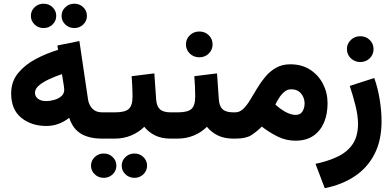

<svg xmlns="http://www.w3.org/2000/svg" viewBox="-20 -745 2109 1032"><path d="M311 -659.7Q311 -687 331.1 -706.1Q351.1 -725.1 379.4 -725.1Q407.7 -725.1 427.5 -706.1Q447.3 -687 447.3 -659.7Q447.3 -632.3 427.5 -613.3Q407.7 -594.2 379.4 -594.2Q351.1 -594.2 331.1 -613.3Q311 -632.3 311 -659.7ZM146 -659.7Q146 -687 166 -706.1Q186 -725.1 214.4 -725.1Q242.7 -725.1 262.5 -706.1Q282.2 -687 282.2 -659.7Q282.2 -632.3 262.5 -613.3Q242.7 -594.2 214.4 -594.2Q186 -594.2 166 -613.3Q146 -632.3 146 -659.7ZM527.8 0Q459.5 0 415.5 -26.1Q371.6 -52.2 352.1 -111.8Q295.9 -67.9 229.5 -67.9Q148.4 -67.9 94.2 -112.1Q40 -156.2 40 -242.7Q40 -306.2 76.7 -351.3Q113.3 -396.5 171.1 -427.2Q229 -458 292 -477.1L288.6 -500.5L406.7 -524.4L453.1 -210.9Q457.5 -181.2 476.3 -161.1Q495.1 -141.1 529.8 -141.1H544.9V0ZM325.2 -262.2Q325.2 -269 324 -277.6Q322.8 -286.1 321.3 -295.4L313 -346.7Q278.3 -335 244.9 -319.6Q211.4 -304.2 189.7 -285.9Q168 -267.6 168 -246.6Q168 -226.6 184.3 -214.1Q200.7 -201.7 227.1 -201.7Q249.5 -201.7 272.2 -208.3Q294.9 -214.8 310.1 -228.3Q325.2 -241.7 325.2 -262.2Z M524.4 -141.1H598.1Q651.9 -141.1 672.1 -159.4Q692.4 -177.7 692.4 -226.6Q692.4 -255.4 690.9 -282.5Q689.5 -309.6 687.5 -335.4L809.6 -350.6L819.3 -210.9Q821.8 -173.8 839.8 -157.5Q857.9 -141.1 897.5 -141.1H907.7V0H896.5Q847.7 0 812.7 -17.6Q777.8 -35.2 755.4 -63.5Q725.6 -33.7 684.8 -16.8Q644 0 598.1 0H524.4ZM634.3 145.5Q634.3 118.2 654.3 99.1Q674.3 80.1 702.6 80.1Q731 80.1 750.7 99.1Q770.5 118.2 770.5 145.5Q770.5 172.9 750.7 191.9Q731 210.9 702.6 210.9Q674.3 210.9 654.3 191.9Q634.3 172.9 634.3 145.5ZM469.2 145.5Q469.2 118.2 489.3 99.1Q509.3 80.1 537.6 80.1Q565.9 80.1 585.7 99.1Q605.5 118.2 605.5 145.5Q605.5 172.9 585.7 191.9Q565.9 210.9 537.6 210.9Q509.3 210.9 489.3 191.9Q469.2 172.9 469.2 145.5Z M1024.4 -335.4 1146.5 -350.6 1156.2 -210.9Q1158.7 -173.8 1176.8 -157.5Q1194.8 -141.1 1234.4 -141.1H1244.6V0H1233.4Q1184.6 0 1149.7 -17.6Q1114.7 -35.2 1092.3 -63.5Q1062.5 -33.7 1021.7 -16.8Q981 0 935.1 0H888.2V-141.1H935.1Q988.8 -141.1 1009 -159.4Q1029.3 -177.7 1029.3 -226.6Q1029.3 -255.4 1027.8 -282.5Q1026.4 -309.6 1024.4 -335.4ZM979.5 -506.3Q979.5 -535.6 1000.5 -555.7Q1021.5 -575.7 1051.3 -575.7Q1081.5 -575.7 1102.1 -555.7Q1122.6 -535.6 1122.6 -506.3Q1122.6 -477.1 1102.1 -457Q1081.5 -437 1051.3 -437Q1021.5 -437 1000.5 -457Q979.5 -477.1 979.5 -506.3Z M1568.4 11.2Q1517.6 11.2 1473.4 -10.5Q1429.2 -32.2 1387.2 -64.5Q1360.4 -37.6 1331.3 -18.8Q1302.2 0 1246.6 0H1225.1V-141.1H1244.1Q1268.1 -141.1 1287.4 -159.7Q1306.6 -178.2 1324.5 -207.8Q1342.3 -237.3 1362.1 -270.3Q1381.8 -303.2 1406.5 -332.8Q1431.2 -362.3 1463.9 -380.9Q1496.6 -399.4 1540.5 -399.4Q1602.1 -399.4 1647 -370.4Q1691.9 -341.3 1716.3 -293.7Q1740.7 -246.1 1740.7 -189.9Q1740.7 -132.3 1721.7 -86.9Q1702.6 -41.5 1664.3 -15.1Q1626 11.2 1568.4 11.2ZM1544.9 -265.1Q1524.9 -265.1 1508.8 -251.7Q1492.7 -238.3 1480.5 -219.2Q1468.3 -200.2 1460 -183.1Q1474.1 -170.4 1486.8 -161.1Q1499.5 -151.9 1511.2 -145Q1528.8 -135.3 1543.5 -131.3Q1558.1 -127.4 1568.8 -127.4Q1594.7 -127.4 1606 -146.2Q1617.2 -165 1617.2 -189Q1617.2 -219.7 1598.1 -242.4Q1579.1 -265.1 1544.9 -265.1Z M1844.7 -481Q1844.7 -510.3 1865.7 -530.3Q1886.7 -550.3 1916.5 -550.3Q1946.8 -550.3 1967.3 -530.3Q1987.8 -510.3 1987.8 -481Q1987.8 -451.7 1967.3 -431.6Q1946.8 -411.6 1916.5 -411.6Q1886.7 -411.6 1865.7 -431.6Q1844.7 -451.7 1844.7 -481ZM1725.6 266.6 1675.8 135.7Q1746.6 120.6 1797.6 95.5Q1848.6 70.3 1876.5 28.3Q1904.3 -13.7 1904.3 -80.1Q1904.3 -124.5 1890.1 -179.9Q1876 -235.4 1859.9 -283.2L1991.7 -325.7Q2010.7 -272.5 2020.8 -210.9Q2030.8 -149.4 2030.8 -92.8Q2030.8 9.8 1992.9 83.3Q1955.1 156.7 1886.5 202.4Q1817.9 248 1725.6 266.6Z"/></svg>

Font: Vazirmatn RD UI ExtraBold
Style: Regular
Weight: 800
Designer: Saber Rastikerdar
Foundry: Saber Rastikerdar
Version: Version 33.003